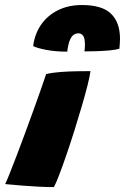

<svg xmlns="http://www.w3.org/2000/svg" viewBox="-66 -743 497 764"><path d="M148.5 1.5Q123 1.5 91.8 0Q60.5 -1.5 25.8 -4.2Q-9 -7 -45.5 -10.5Q-40 -21.5 -28.2 -50.8Q-16.5 -80 -1 -120.5Q14.5 -161 31.5 -207Q48.5 -253 65 -298.5Q81.5 -344 95.2 -383Q109 -422 117.5 -448Q140.5 -454 174.5 -456.5Q208.5 -459 241.5 -459.5Q274.5 -460 294 -460Q292 -442.5 283 -406.2Q274 -370 260.2 -323Q246.5 -276 230.8 -225.8Q215 -175.5 199.2 -129.5Q183.5 -83.5 170.2 -48.8Q157 -14 148.5 1.5ZM66 -559.5Q72 -608 97.5 -644.8Q123 -681.5 164.5 -702.2Q206 -723 260 -723Q340.5 -723 376 -688.2Q411.5 -653.5 411.5 -589Q411.5 -579.5 410.8 -569.5Q410 -559.5 409 -549Q393.5 -544.5 367.5 -542.2Q341.5 -540 314.8 -539.2Q288 -538.5 270 -538.5Q271 -546 271.5 -552.5Q272 -559 272 -564.5Q272 -591.5 264.5 -601Q257 -610.5 246.5 -610.5Q237 -610.5 228.2 -605.2Q219.5 -600 212.5 -584.5Q205.5 -569 201.5 -537.5Q156 -537.5 119.8 -544.2Q83.5 -551 66 -559.5Z"/></svg>

Font: Grandstander Thin Black
Style: Italic
Weight: 900
Italic angle: -15°
Version: Version 1.200